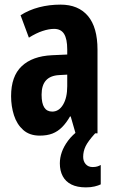

<svg xmlns="http://www.w3.org/2000/svg" viewBox="-20 -577 504 831"><path d="M242 -557Q319 -557 360.5 -508Q402 -459 402 -362V0H307L286 -73H283Q267 -45 248.5 -26.5Q230 -8 207 1Q184 10 152 10Q108 10 80.5 -14.5Q53 -39 40.5 -78Q28 -117 28 -161Q28 -247 74 -290.5Q120 -334 205 -338L271 -341V-363Q271 -408 257.5 -430Q244 -452 214 -452Q192 -452 164.5 -443Q137 -434 105 -414L69 -511Q105 -534 149 -545.5Q193 -557 242 -557ZM236 -252Q198 -250 179 -229Q160 -208 160 -167Q160 -130 171.5 -112Q183 -94 206 -94Q235 -94 253 -124Q271 -154 271 -204V-254ZM340 102Q340 121 351 133.5Q362 146 381 146Q393 146 401 143.5Q409 141 416 137V221Q406 226 389.5 230Q373 234 352 234Q314 234 289 221.5Q264 209 251.5 185.5Q239 162 239 130Q239 106 247.5 81.5Q256 57 274.5 32Q293 7 323 -15L392 0Q361 34 350.5 56Q340 78 340 102Z"/></svg>

Font: Noto Sans Display ExtraCondensed
Style: Bold
Weight: 700
Width: 2
Designer: Monotype Design Team
Foundry: Monotype Imaging Inc.
Version: Version 2.003